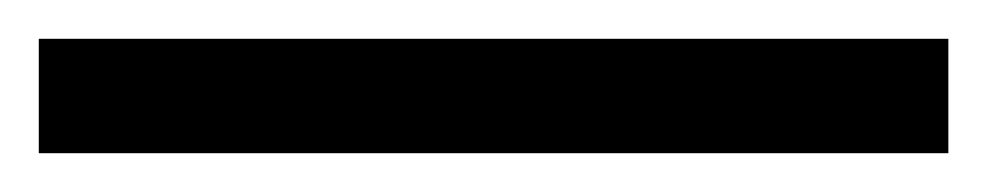

<svg xmlns="http://www.w3.org/2000/svg" viewBox="-25 63 509 99"><path d="M-5 142V83H464V142Z"/></svg>

Font: Noto Serif Gujarati
Style: Regular
Weight: 400
Designer: Universal Thirst, Indian Type Foundry and the Monotype Design Team
Foundry: Monotype Imaging Inc.
Version: Version 2.102